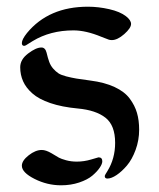

<svg xmlns="http://www.w3.org/2000/svg" viewBox="-20 -535 473 570"><path d="M321.8 -110.8Q321.8 -163.1 293.2 -185.5Q264.6 -208 210.9 -212.9Q163.6 -217.3 129.4 -229Q95.2 -240.7 76.2 -257.6Q57.1 -274.4 48.6 -293.7Q40 -313 40 -335.4Q40 -358.4 63.5 -376.2Q86.9 -394 103 -394Q114.3 -394 118.2 -378.9Q122.1 -362.3 126.2 -351.1Q130.4 -339.8 137.9 -331.3Q145.5 -322.8 153.1 -317.6Q160.6 -312.5 176.5 -308.3Q192.4 -304.2 206.8 -301.8Q221.2 -299.3 248 -295.9Q290.5 -290.5 320.3 -276.6Q350.1 -262.7 365.2 -242.2Q380.4 -221.7 386.7 -199.7Q393.1 -177.7 393.1 -149.9Q393.1 -118.7 382.6 -90.1Q372.1 -61.5 356.9 -43.7Q341.8 -25.9 326.2 -15.4Q310.5 -4.9 298.8 -4.9Q291 -4.9 291 -12.2Q291 -15.1 298.8 -26.9Q321.8 -64 321.8 -110.8ZM354 -486.8Q369.1 -475.1 369.1 -463.9Q369.1 -451.7 348.9 -433.8Q328.6 -416 312 -416Q307.1 -416 303.2 -417.2Q299.3 -418.5 291.7 -421.6Q284.2 -424.8 280.8 -425.8Q234.9 -444.8 198.2 -444.8Q129.4 -444.8 77.1 -413.1Q73.7 -411.1 67.6 -407.2Q61.5 -403.3 57.9 -401.1Q54.2 -398.9 51.8 -398.9Q44.9 -398.9 44.9 -407.2Q44.9 -418 60.1 -437Q124.5 -515.1 241.2 -515.1Q272 -515.1 304.2 -507.8Q336.4 -500.5 354 -486.8ZM132.8 -80.1Q148.9 -70.3 155 -66.9Q161.1 -63.5 176 -59.3Q190.9 -55.2 208 -55.2Q229.5 -55.2 250.5 -61.5Q271.5 -67.9 272.5 -67.9Q283.7 -67.9 283.7 -56.2Q283.7 -48.3 275.9 -36.9Q268.1 -25.4 253.9 -13.4Q239.7 -1.5 215.1 6.8Q190.4 15.1 161.1 15.1Q120.1 15.1 82.5 -3.9Q44.9 -22.9 44.9 -43Q44.9 -58.1 65.2 -74Q85.4 -89.8 104 -89.8Q116.2 -89.8 132.8 -80.1Z"/></svg>

Font: SirinStencil
Style: Regular
Weight: 400
Designer: Olga Karpushina (okarpush@gmail.com)
Foundry: Cyreal (www.cyreal.org)
Version: Version 1.002